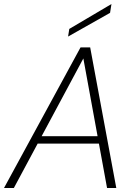

<svg xmlns="http://www.w3.org/2000/svg" viewBox="-30 -936 677 956"><path d="M-10 0 371 -700H419L549 0H503L385 -645L39 0ZM126 -221 147 -258H482L490 -221ZM309 -754 315 -792 525 -916 518 -872Z"/></svg>

Font: DM Sans 24pt ExtraLight
Style: Italic
Weight: 250
Italic angle: -10°
Designer: Colophon Foundry, Jonny Pinhorn
Foundry: Colophon Foundry
Version: Version 4.004;gftools[0.9.30]